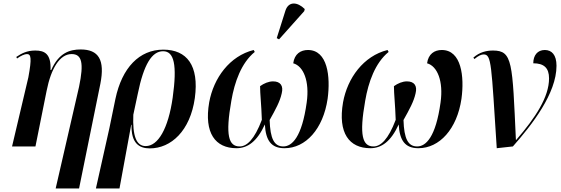

<svg xmlns="http://www.w3.org/2000/svg" viewBox="-20 -826 3166 1083"><path d="M294 237H426L546 -353C573 -489 536 -547 435 -547C375 -547 312 -529 269 -431H265C269 -523 231 -541 179 -541C132 -541 102 -525 72 -505L76 -496C98 -512 119 -521 132 -521C155 -521 160 -499 140 -390L48 0H180L243 -314C268 -440 317 -521 384 -521C442 -521 454 -471 426 -337Z M521 237H654L720 -122H722C719 -17 766 11 825 11C945 11 1053 -88 1079 -273C1104 -457 1034 -546 901 -546C766 -546 668 -444 631 -268L597 -103ZM802 -2C749 -2 727 -58 732 -179L757 -296C791 -464 837 -537 900 -537C962 -537 980 -461 954 -275C929 -99 871 -2 802 -2Z M1554 -604 1696 -763 1699 -775C1659 -815 1608 -821 1590 -766L1541 -611ZM1314 10C1377 10 1430 -28 1474 -124C1479 -33 1510 10 1585 10C1704 10 1803 -98 1828 -269C1845 -394 1828 -544 1717 -544C1676 -544 1641 -522 1634 -469C1692 -453 1727 -368 1710 -248C1683 -52 1627 0 1578 0C1527 0 1504 -43 1501 -149C1534 -208 1559 -253 1569 -299C1580 -342 1562 -367 1520 -367C1496 -367 1469 -356 1447 -340C1447 -295 1454 -240 1457 -150C1415 -39 1372 0 1332 0C1270 0 1250 -61 1285 -258C1303 -363 1341 -471 1417 -533L1411 -544C1275 -510 1185 -386 1160 -249C1130 -75 1195 10 1314 10Z M2069 10C2132 10 2185 -28 2229 -124C2234 -33 2265 10 2340 10C2459 10 2558 -98 2583 -269C2600 -394 2583 -544 2472 -544C2431 -544 2396 -522 2389 -469C2447 -453 2482 -368 2465 -248C2438 -52 2382 0 2333 0C2282 0 2259 -43 2256 -149C2289 -208 2314 -253 2324 -299C2335 -342 2317 -367 2275 -367C2251 -367 2224 -356 2202 -340C2202 -295 2209 -240 2212 -150C2170 -39 2127 0 2087 0C2025 0 2005 -61 2040 -258C2058 -363 2096 -471 2172 -533L2166 -544C2030 -510 1940 -386 1915 -249C1885 -75 1950 10 2069 10Z M2782 10 2873 0C2981 -122 3119 -299 3119 -455C3119 -517 3092 -544 3053 -544C3012 -544 2988 -514 2988 -469C3048 -469 3077 -443 3077 -384C3077 -279 3001 -163 2892 -37H2890C2870 -473 2872 -541 2761 -541C2724 -541 2685 -532 2650 -501L2656 -493C2679 -512 2695 -519 2708 -519C2753 -519 2751 -466 2782 10Z"/></svg>

Font: Noto Serif Display SemiCondensed SemiBold
Style: Italic
Weight: 600
Width: 4
Italic angle: -12°
Designer: Monotype Design Team
Foundry: Monotype Imaging Inc.
Version: Version 2.009